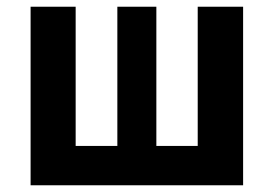

<svg xmlns="http://www.w3.org/2000/svg" viewBox="-20 -551 818 571"><path d="M71 0V-531H205V-117H329V-531H445V-117H568V-531H703V0Z"/></svg>

Font: Fix15 Mono
Style: Bold
Weight: 700
Designer: Carrois Corporate & Edenspiekermann AG
Foundry: Carrois Corporate GbR & Edenspiekermann AG
Version: Version 3.206